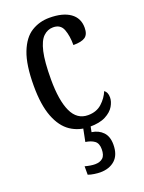

<svg xmlns="http://www.w3.org/2000/svg" viewBox="-147 -616 690 918"><g transform="rotate(-20 198.5 -157.0)"><path d="M227 10Q173 10 131 -18Q89 -46 65.5 -107Q42 -168 42 -265Q42 -372 66 -433.5Q90 -495 131 -520.5Q172 -546 223 -546Q291 -546 328.5 -519.5Q366 -493 366 -444Q366 -410 347.5 -397Q329 -384 287 -384Q287 -431 274.5 -464Q262 -497 224 -497Q196 -497 174.5 -476.5Q153 -456 141.5 -406Q130 -356 130 -266Q130 -159 156.5 -102Q183 -45 239 -45Q282 -45 309.5 -70Q337 -95 350 -127Q358 -121 362 -112Q366 -103 366 -89Q366 -68 352.5 -45Q339 -22 308.5 -6Q278 10 227 10ZM200 232Q188 232 170.5 229.5Q153 227 139 222V179Q169 187 190 187Q215 187 229.5 174Q244 161 244 130Q244 100 227 87.5Q210 75 182 71L198 -9H235L226 37Q261 42 282.5 64.5Q304 87 304 128Q304 180 275.5 206Q247 232 200 232Z"/></g></svg>

Font: Noto Serif Bengali ExtraCondensed
Style: Regular
Weight: 400
Width: 2
Designer: Juan Bruce, Universal Thirst, Indian Type Foundry and the Monotype Design Team.
Foundry: Monotype Imaging Inc.
Version: Version 2.003; ttfautohint (v1.8.4.7-5d5b)